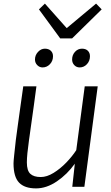

<svg xmlns="http://www.w3.org/2000/svg" viewBox="-20 -1036 613 1065"><path d="M180 9Q116.5 9 85.8 -23Q55 -55 55 -130Q55 -142 59 -178.8Q63 -215.5 68 -261Q72.5 -296.5 78.8 -341Q85 -385.5 92.5 -439.5Q100 -493.5 109 -557H182Q174 -496.5 167.8 -451Q161.5 -405.5 156.8 -372.5Q152 -339.5 149 -317Q146 -294.5 144 -280.8Q142 -267 141 -260Q135 -216 132 -186.5Q129 -157 129 -135Q129 -90 148 -72Q167 -54 206 -54Q240 -54 277.2 -77Q314.5 -100 347.8 -134.5Q381 -169 403 -203L450 -557H522L448 0H381L395 -128Q353 -69 295.5 -30Q238 9 180 9ZM216 -662Q199 -662 186.5 -674.8Q174 -687.5 174 -706Q174 -730 190.8 -748Q207.5 -766 229 -766Q249.5 -766 261.8 -754.5Q274 -743 274 -724Q274 -698 257 -680Q240 -662 216 -662ZM422 -662Q404 -662 392 -674.8Q380 -687.5 380 -706Q380 -731 396 -748.5Q412 -766 435 -766Q455.5 -766 467.2 -754.5Q479 -743 479 -724Q479 -698 462.2 -680Q445.5 -662 422 -662ZM380 -823H314L196 -984L229 -1016L350 -880L513 -1016L544 -984Z"/></svg>

Font: Merriweather Sans Variable Regular
Style: Italic
Weight: 300
Italic angle: -8°
Designer: Eben Sorkin
Foundry: Eben Sorkin
Version: Version 2.001